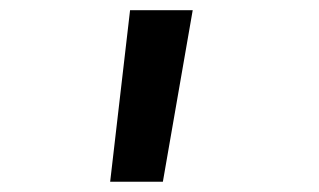

<svg xmlns="http://www.w3.org/2000/svg" viewBox="-20 -144 626 377"><path d="M196.3 212.9 235.4 -124H358.4L299.8 212.9Z"/></svg>

Font: Cascadia Mono Medium
Style: Regular
Weight: 500
Monospace: yes
Designer: Aaron Bell
Foundry: Saja Typeworks
Version: Version 2407.024